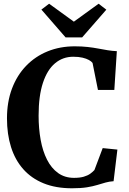

<svg xmlns="http://www.w3.org/2000/svg" viewBox="-20 -1001 694 1032"><path d="M367 11Q279.5 11 214 -15.8Q148.5 -42.5 104.8 -92Q61 -141.5 39.2 -210.8Q17.5 -280 17.5 -364.5Q17.5 -453.5 44.5 -525Q71.5 -596.5 120.5 -647.2Q169.5 -698 236 -725Q302.5 -752 381.5 -752Q420 -752 451 -748.5Q482 -745 508.2 -740Q534.5 -735 559 -731Q583.5 -727 608 -726L594.5 -517.5H506.5L477.5 -662.5Q471.5 -671 458 -678.5Q444.5 -686 423.8 -691Q403 -696 373.5 -696Q318 -696 276 -661Q234 -626 210.8 -555.8Q187.5 -485.5 187.5 -379.5Q187.5 -310.5 198.5 -249.5Q209.5 -188.5 232.8 -142.8Q256 -97 292.2 -71Q328.5 -45 378 -45Q409 -45 430.2 -51.2Q451.5 -57.5 465 -67.2Q478.5 -77 487.5 -87L532 -205L611 -197L590.5 -27Q567.5 -25.5 547.2 -19.8Q527 -14 503.2 -6.8Q479.5 0.5 447 5.8Q414.5 11 367 11ZM332.5 -800 202.5 -949.5 244 -981 377 -884.5 510 -981 551.5 -949 421.5 -800Z"/></svg>

Font: Merriweather 48pt
Style: Bold
Weight: 700
Version: Version 2.100